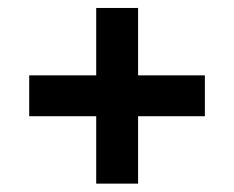

<svg xmlns="http://www.w3.org/2000/svg" viewBox="-20 -598 574 470"><path d="M215.5 -148.5V-313.5H51.5V-413.5H215.5V-578.5H318V-413.5H481.5V-313.5H318V-148.5Z"/></svg>

Font: Big Shoulders Text Thin ExtraBold
Style: Regular
Weight: 800
Version: Version 2.002